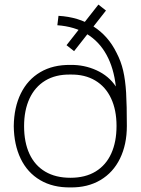

<svg xmlns="http://www.w3.org/2000/svg" viewBox="-20 -802 613 837"><path d="M287 15Q210.5 16 155 -16.8Q99.5 -49.5 70.2 -110.2Q41 -171 40 -252Q41 -334 70.8 -394.5Q100.5 -455 155.8 -487.5Q211 -520 287 -519Q347.5 -520 401 -495.5Q454.5 -471 485 -425Q476 -505.5 444.2 -563.2Q412.5 -621 358.8 -653.8Q305 -686.5 230 -692L235 -733Q322.5 -728 387.2 -686.8Q452 -645.5 488 -572Q507.5 -535 517 -493.8Q526.5 -452.5 529.8 -398Q533 -343.5 533 -253Q533 -172 503.2 -111Q473.5 -50 417.8 -17Q362 16 287 15ZM287 -27Q352 -27 397 -54.5Q442 -82 465 -132.8Q488 -183.5 488 -253Q488 -322.5 464.2 -373.2Q440.5 -424 395.2 -451Q350 -478 287 -477Q222.5 -478 177.2 -450.5Q132 -423 108.5 -372Q85 -321 85 -252Q85 -181.5 108.5 -131Q132 -80.5 177.2 -53.8Q222.5 -27 287 -27ZM303 -579 270 -605 409 -782 442 -756Z"/></svg>

Font: Vela Sans GX ExtLt
Style: Regular
Weight: 200
Designer: Principal design: Mikhail Sharanda - project Manrope.
Design modification: Ravid Balaliev
Foundry: Mikhail Sharanda
Version: Version 1.001